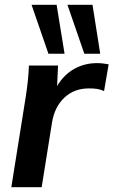

<svg xmlns="http://www.w3.org/2000/svg" viewBox="-20 -777 471 797"><path d="M27 0 87 -376Q92 -408 95.5 -441Q99 -474 100 -505H221L217 -420Q246 -468 289 -491.5Q332 -515 382 -515Q396 -515 408 -513.5Q420 -512 431 -510L412 -399Q396 -406 382.5 -408Q369 -410 349 -410Q288 -410 247.5 -372Q207 -334 196 -269L153 0ZM330 -554 260 -757H364L396 -554ZM181 -554 111 -757H215L248 -554Z"/></svg>

Font: Mulish
Style: Bold Italic
Weight: 700
Italic angle: -9°
Designer: Vernon Adams
Foundry: Vernon Adams
Version: Version 3.603; ttfautohint (v1.8.3)